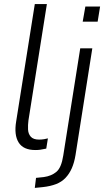

<svg xmlns="http://www.w3.org/2000/svg" viewBox="-20 -725 509 938"><path d="M153 8Q94 8 71 -29Q48 -66 59 -132L150 -705H209L119 -137Q116 -114 117 -92.5Q118 -71 130.5 -57Q143 -43 171 -43Q183 -43 195.5 -45Q208 -47 214 -49L206 1Q188 5 176.5 6.5Q165 8 153 8ZM384 -619 397 -693H469L457 -619ZM150 193 156 144 194 140Q231 135 255.5 114.5Q280 94 289 35L372 -489H431L349 32Q343 69 331 96.5Q319 124 300 144Q281 164 253.5 174.5Q226 185 190 189Z"/></svg>

Font: Nunito Sans 10pt Condensed Light
Style: Italic
Weight: 300
Width: 3
Italic angle: -9°
Designer: Vernon Adams
Foundry: Vernon Adams
Version: Version 3.101;gftools[0.9.27]